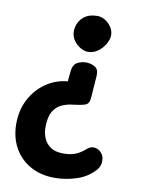

<svg xmlns="http://www.w3.org/2000/svg" viewBox="-91 -615 700 949"><g transform="rotate(10 259.0 -140.5)"><path d="M250 271.8Q180.7 271.8 128.1 242.6Q75.6 213.4 46.4 161.2Q17.2 108.9 17.2 40.9Q17.2 -28.1 46 -82.6Q74.8 -137 123.6 -170.5Q172.3 -204 231.7 -209.1L236.9 -262Q240 -293.9 260.6 -305.4Q281.2 -317 305 -317Q329 -317 349.2 -305.4Q369.4 -293.9 367.4 -262L359.2 -148.1Q357.2 -119 337.8 -112Q318.4 -105 283 -100.9Q249.9 -98.1 222.4 -86Q194.9 -73.9 178.7 -45.7Q162.4 -17.6 162.4 34.9Q162.4 62.6 173.1 88.1Q183.8 113.6 207.6 129.7Q231.3 145.8 271 145.8Q308 145.8 332.6 135.7Q357.1 125.7 380 105.4Q397.7 90.1 413.4 90.1Q435.1 90.1 451.5 106.4Q467.9 122.7 467.9 149.2Q467.9 161.1 464.1 172.4Q460.3 183.7 451 194.8Q415.9 235.1 361.3 253.4Q306.7 271.8 250 271.8ZM303 -370Q286.6 -370 266.4 -381.3Q246.3 -392.6 232.2 -412.7Q218 -432.9 218 -459Q218 -480.1 228.3 -501.7Q238.6 -523.3 261 -538.2Q283.4 -553 321 -553Q340.8 -553 359.5 -541.4Q378.2 -529.9 390.6 -511.2Q403 -492.6 403 -471Q403 -449.9 389.6 -426.3Q376.2 -402.7 353.5 -386.3Q330.8 -370 303 -370Z"/></g></svg>

Font: Playpen Sans Deva
Style: Regular
Weight: 400
Designer: Pooja Saxena, Gunjan Panchal, Laura Meseguer, Veronika Burian, José Scaglione
Foundry: TypeTogether
Version: Version 2.000